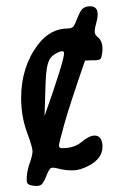

<svg xmlns="http://www.w3.org/2000/svg" viewBox="-20 -704 434 625"><path d="M288.1 -262.7Q310.5 -262.7 313.5 -232.4V-225.6Q313.5 -189.5 271.5 -166Q241.2 -149.4 216.3 -149.4Q191.4 -149.4 171.4 -154.8Q151.4 -160.2 145.5 -156.7Q139.6 -153.3 131.3 -132.3Q123 -111.3 116.2 -104.5Q110.4 -98.6 98.6 -98.6Q91.8 -98.6 82 -100.6Q75.2 -101.6 70.3 -106Q65.4 -110.4 67.4 -131.8Q69.3 -152.3 77.6 -175.8Q85.9 -199.2 85.9 -211.4Q85.9 -223.6 70.3 -266.6Q48.8 -322.3 48.8 -384.8Q48.8 -486.3 103.5 -558.6Q143.6 -611.3 201.2 -611.3Q212.9 -611.3 219.7 -618.2Q224.6 -626 232.4 -646.5Q240.2 -666 247.1 -673.8Q255.9 -683.6 273.4 -683.6Q297.9 -683.6 297.9 -657.2Q297.9 -644.5 292.5 -625.5Q287.1 -606.4 288.6 -597.7Q290 -588.9 300.8 -581.1Q313.5 -568.4 313.5 -546.9Q313.5 -543 313.5 -541Q311.5 -515.6 306.6 -511.7Q301.8 -507.8 288.1 -507.8Q283.2 -507.8 278.3 -507.8Q268.6 -507.8 256.8 -506.8Q206.1 -360.4 189 -298.8Q171.9 -237.3 171.9 -229.5Q171.9 -221.7 183.6 -221.7Q221.7 -221.7 246.1 -242.2Q270.5 -262.7 288.1 -262.7ZM188.5 -530.3Q188.5 -543 167.5 -532.7Q146.5 -522.5 140.6 -508.8Q129.9 -488.3 128.4 -434.6Q127 -380.9 125 -326.2Q188.5 -505.9 188.5 -530.3Z"/></svg>

Font: Semi-Sweet
Style: Book
Weight: 400
Designer: Walter E Stewart
Version: 0.5